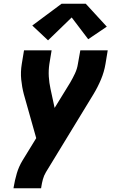

<svg xmlns="http://www.w3.org/2000/svg" viewBox="-20 -798 640 1023"><path d="M52 205 53 198Q59 162 69.5 126Q80 90 100 57L173 -62L107 -296Q97 -334 93 -374.5Q89 -415 96 -457L108 -530H255L243 -457Q238 -423 240 -390Q242 -357 249 -325L271 -223L354 -358Q368 -382 379.5 -406.5Q391 -431 395 -457L408 -530H554L542 -457Q535 -415 518 -374.5Q501 -334 478 -296L225 119Q214 137 208.5 157.5Q203 178 200 198L199 205ZM236 -583 152 -662 308 -778H437L549 -656L450 -589L362 -705Z"/></svg>

Font: Iosevka Curly HvExObl
Style: Regular
Weight: 900
Width: 7
Italic angle: -9°
Monospace: yes
Designer: Belleve Invis
Foundry: Belleve Invis
Version: Version 11.1.0; ttfautohint (v1.8.3)